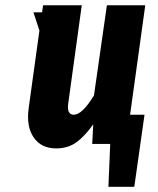

<svg xmlns="http://www.w3.org/2000/svg" viewBox="-20 -551 605 735"><path d="M536.1 -530.8 478 -111.8H533.2L494.1 164.1H395L401.9 0H333L336.9 -75.2Q305.2 -30.3 272.9 -6.6Q240.7 17.1 194.8 17.1Q137.7 17.1 108.9 -24.9Q80.1 -66.9 89.8 -137.2L130.9 -434.1L107.9 -503.9H141.1L145 -530.8H293L241.2 -154.8Q235.4 -111.8 262.2 -111.8Q294.9 -111.8 339.8 -186L389.2 -530.8Z"/></svg>

Font: Fira Sans Compressed
Style: Bold Italic
Weight: 700
Width: 3
Italic angle: -8°
Designer: Carrois Corporate & Edenspiekermann AG
Foundry: Carrois Corporate GbR & Edenspiekermann AG
Version: Version 4.203;PS 004.203;hotconv 1.0.88;makeotf.lib2.5.64775